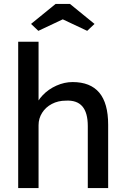

<svg xmlns="http://www.w3.org/2000/svg" viewBox="-20 -951 635 971"><path d="M72 -740H175V-417L157 -405Q167 -439 196 -469.5Q225 -500 265.5 -518Q306 -536 347 -536Q437 -536 482 -482.5Q527 -429 527 -320V0H424V-313Q424 -381 396.5 -413Q369 -445 313 -442Q274 -442 242.5 -425.5Q211 -409 193 -380.5Q175 -352 175 -318V0H124H72ZM137 -830 261 -931H334L458 -830L421 -795L283 -860H312L174 -795Z"/></svg>

Font: Easer Grotesk Variable
Style: Regular
Weight: 400
Designer: Boardeaser, Bonnie Shaver-Troup, Thomas Jockin
Foundry: Lexend
Version: Version 1.001;Glyphs 3.1.2 (3151)